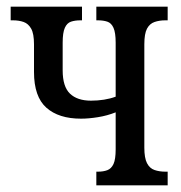

<svg xmlns="http://www.w3.org/2000/svg" viewBox="-20 -556 543 576"><path d="M269 0V-41H274Q290 -41 302 -45.5Q314 -50 320.5 -64Q327 -78 327 -108V-219Q302 -209 274 -204.5Q246 -200 223 -200Q156 -200 119 -233Q82 -266 82 -340V-423Q82 -455 73.5 -470Q65 -485 51 -490Q37 -495 19 -495H12V-536H226V-495H221Q205 -495 193 -491Q181 -487 174.5 -472.5Q168 -458 168 -428V-345Q168 -296 190 -275Q212 -254 253 -254Q273 -254 292 -257Q311 -260 327 -266V-428Q327 -458 320.5 -472.5Q314 -487 302 -491Q290 -495 274 -495H269V-536H483V-495H476Q458 -495 443.5 -490Q429 -485 421 -470Q413 -455 413 -423V-113Q413 -82 421 -66.5Q429 -51 443.5 -46Q458 -41 476 -41H483V0Z"/></svg>

Font: Noto Serif ExtraCondensed
Style: Regular
Weight: 400
Width: 2
Designer: Monotype Design Team
Foundry: Monotype Imaging Inc.
Version: Version 2.013